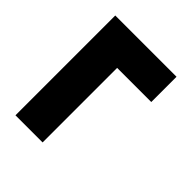

<svg xmlns="http://www.w3.org/2000/svg" viewBox="-54 -601 740 740"><g transform="rotate(-45 316.0 -231.0)"><path d="M587.9 -397.9V-64H450.2V-250H43.9V-397.9Z"/></g></svg>

Font: Sora ExtraBold
Style: Regular
Weight: 800
Designer: Jonathan Barnbrook, Julián Moncada
Foundry: Barnbrook Fonts
Version: Version 2.000